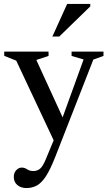

<svg xmlns="http://www.w3.org/2000/svg" viewBox="-20 -690 552 975"><path d="M114 265Q86.5 265 68.2 249.8Q50 234.5 50 208Q50 187.5 62.5 174.2Q75 161 90 161Q105 161 117.8 169.8Q130.5 178.5 150 178.5Q168.5 178.5 182.8 167.2Q197 156 212 120L252.5 22.5L62.5 -382L1.5 -406.5V-428H226.5V-406L164.5 -385.5L298 -94L404.5 -388L343.5 -406V-428H505.5V-406L454 -387.5L260.5 107Q236 169.5 214 203.8Q192 238 168 251.5Q144 265 114 265ZM246 -504.5 321 -670H438.5V-657.5L281 -504.5Z"/></svg>

Font: Newsreader Text Medium
Style: Regular
Weight: 500
Designer: Hugues Gentile
Foundry: Production Type
Version: Version 1.001